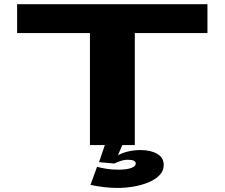

<svg xmlns="http://www.w3.org/2000/svg" viewBox="-20 -695 1079 920"><path d="M411 0V-536.5H62V-675H974V-536.5H626V0ZM544 205.5Q512.5 205.5 479.8 201.8Q447 198 413.5 191L445 104.5Q464.5 109.5 490.2 113.8Q516 118 547 118Q586.5 118 608.5 110Q630.5 102 630.5 88.5Q630.5 70.5 592.5 70.5Q574.5 70.5 556.5 76.8Q538.5 83 528.5 88.5L454.5 82L482.5 0H566L545 49.5Q563.5 38 593 31Q622.5 24 653.5 24Q701.5 24 733 42Q764.5 60 764.5 95.5Q764.5 123.5 744.5 144.2Q724.5 165 692.2 178.5Q660 192 621 198.8Q582 205.5 544 205.5Z"/></svg>

Font: Anybody UltraExpanded Regular
Style: Bold
Weight: 700
Width: 9
Designer: Tyler Finck
Foundry: Etcetera Type Company
Version: Version 1.010; ttfautohint (v1.8.3) -l 8 -r 50 -G 200 -x 14 